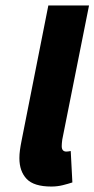

<svg xmlns="http://www.w3.org/2000/svg" viewBox="-20 -671 346 703"><path d="M168 12Q104 12 77.5 -16Q51 -44 51 -92Q51 -106 53 -121Q55 -136 59 -156L157 -651H306L208 -160Q207 -151 206.5 -146.5Q206 -142 206 -136Q206 -116 223 -116Q226 -116 229.5 -116.5Q233 -117 239 -118L245 -3Q230 2 210 7Q190 12 168 12Z"/></svg>

Font: Source Sans 3 ExtraLight ExtraBold
Style: Italic
Weight: 800
Italic angle: -11°
Version: Version 3.052;hotconv 1.1.0;makeotfexe 2.6.0